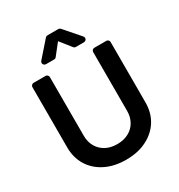

<svg xmlns="http://www.w3.org/2000/svg" viewBox="-219 -1097 1171 1255"><g transform="rotate(-30 367.0 -470.0)"><path d="M211.3 -22.4Q145.2 -55.4 108.3 -114.7Q71.7 -174.4 71.7 -252.1V-706.7Q71.7 -715.2 77.9 -721.2Q84.2 -727.3 92.7 -727.3H182.9Q191.4 -727.3 197.4 -721.2Q203.5 -715.2 203.5 -706.7V-263.1Q203.5 -218 223.7 -182.2Q244 -146.7 280.2 -126.8Q317.1 -106.5 366.8 -106.5Q417.3 -106.5 453.8 -126.8Q490.8 -146.7 510.3 -182.2Q530.2 -217.3 530.2 -263.1V-706.7Q530.2 -715.2 536.4 -721.2Q542.6 -727.3 551.1 -727.3H641.3Q649.9 -727.3 655.9 -721.2Q661.9 -715.2 661.9 -706.7V-252.1Q661.9 -173.7 625.4 -114.7Q588.4 -55.4 522 -22.4Q456.3 11 366.8 11Q277.7 11 211.3 -22.4ZM301.1 -800.1 366.8 -883.2 432.9 -800.1Q435.7 -796.5 440 -794.4Q444.2 -792.3 448.9 -792.3H510.3Q519.2 -792.3 525.2 -798.5Q531.2 -804.7 531.2 -812.9Q531.2 -820.3 525.9 -826.7L423.7 -943.9Q420.8 -947.4 416.5 -949.2Q412.3 -951 408 -951H326.3Q316.8 -951 310.7 -943.9L207.7 -826.7Q202.4 -820.3 202.4 -813.2Q202.4 -805 208.5 -798.7Q214.5 -792.3 223.4 -792.3H284.8Q295.1 -792.3 301.1 -800.1Z"/></g></svg>

Font: DeltaSans SemiBold
Style: Regular
Weight: 600
Designer: Rasmus Andersson
Foundry: rsms
Version: Version 3.012